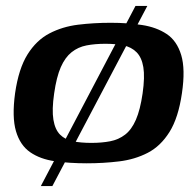

<svg xmlns="http://www.w3.org/2000/svg" viewBox="-20 -545 663 649"><path d="M31 -230Q43 -313 73 -361Q103 -409 147 -432Q191 -455 244 -461.5Q297 -468 354 -468Q411 -468 460 -460.5Q509 -453 543.5 -430Q578 -407 592.5 -359Q607 -311 595 -230Q583 -147 553 -99Q523 -51 479.5 -28.5Q436 -6 383 0.5Q330 7 273 7Q215 7 165.5 0Q116 -7 82 -30.5Q48 -54 34 -101.5Q20 -149 31 -230ZM462 -229Q470 -285 464.5 -318Q459 -351 441.5 -368.5Q424 -386 397.5 -391.5Q371 -397 336 -397Q301 -397 272.5 -391.5Q244 -386 222 -368.5Q200 -351 185.5 -318Q171 -285 163 -229Q155 -174 160.5 -140.5Q166 -107 183 -90Q200 -73 226.5 -67.5Q253 -62 289 -62Q324 -62 352.5 -67.5Q381 -73 403 -90Q425 -107 439.5 -140.5Q454 -174 462 -229ZM118 84 438 -525H478L157 84Z"/></svg>

Font: Genos SemiBold
Style: Italic
Weight: 600
Italic angle: -8°
Version: Version 1.010